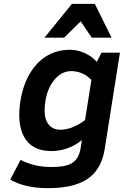

<svg xmlns="http://www.w3.org/2000/svg" viewBox="-20 -786 644 999"><path d="M344.5 -527C298.5 -527 257.6 -516 221.7 -494C151.3 -450.7 103.2 -367.3 86.3 -261C62.7 -111.7 106.3 0 246 0C305.3 0 358.7 -19 406 -57L399.4 -15C386.5 66.4 335.1 83 244.9 83C188.9 83 136.1 70.7 86.7 46L33.4 149C86.1 178.3 150.8 193 227.4 193C392.8 193 500.3 143.5 524.6 -10L604.1 -512H508.1L483.5 -464C457 -495.5 404.4 -527 344.5 -527ZM349.9 -416C390.6 -416 425.8 -400.7 455.6 -370L422.5 -161C377.9 -127.7 334.9 -111 293.6 -111C263.6 -111 241.2 -123.3 226.4 -148C211.7 -172.7 208.4 -211 216.7 -263C229 -340.7 278.6 -416 349.9 -416ZM457.4 -590H560.4L473.3 -766H354.3L211.4 -590H313.4L399.9 -675Z"/></svg>

Font: Fog Sans
Style: It
Weight: 700
Foundry: Intel Corporation
Version: Version 1.00